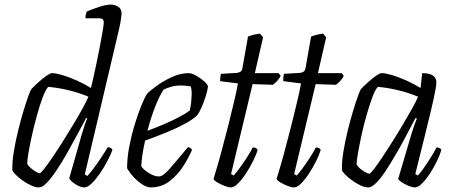

<svg xmlns="http://www.w3.org/2000/svg" viewBox="-20 -820 1984 840"><path d="M150 0Q135 0 115.5 -9Q96 -18 78 -31Q60 -44 48 -56.5Q36 -69 34 -75Q33 -112 40.5 -157.5Q48 -203 59.5 -249.5Q71 -296 83 -335.5Q95 -375 104.5 -401Q114 -427 118 -431Q126 -440 144 -456.5Q162 -473 180.5 -486.5Q199 -500 208 -500Q224 -500 253 -491.5Q282 -483 315.5 -468Q349 -453 378 -435Q381 -447 387.5 -476Q394 -505 402 -542.5Q410 -580 417 -617Q424 -654 429 -683Q434 -712 434 -722Q434 -740 414 -740H354Q354 -758 360 -770Q386 -781 416 -790.5Q446 -800 465 -800Q482 -800 497 -790.5Q512 -781 512 -761Q512 -758 509.5 -738.5Q507 -719 501 -693L351 -57L362 -50Q373 -61 390 -84Q407 -107 424 -132.5Q441 -158 451 -176Q460 -176 465.5 -172Q471 -168 472 -164Q464 -143 449.5 -115Q435 -87 417 -61Q399 -35 381 -17.5Q363 0 349 0Q337 0 322.5 -7Q308 -14 297 -23.5Q286 -33 283 -40L338 -233Q345 -256 351.5 -276Q358 -296 362 -301L357 -304Q339 -270 317 -229Q295 -188 272 -147.5Q249 -107 226.5 -73.5Q204 -40 184.5 -20Q165 0 150 0ZM154 -62Q158 -62 173 -81Q188 -100 209.5 -131.5Q231 -163 254.5 -200.5Q278 -238 301 -276Q324 -314 341.5 -346Q359 -378 367 -397Q329 -413 283 -424.5Q237 -436 191 -440Q179 -427 166.5 -393.5Q154 -360 142 -316.5Q130 -273 120 -229Q110 -185 104.5 -151Q99 -117 99 -103Q104 -94 115 -84.5Q126 -75 137.5 -68.5Q149 -62 154 -62Z M638 0Q624 0 604.5 -12Q585 -24 566.5 -43.5Q548 -63 536 -84Q536 -129 545.5 -178.5Q555 -228 569 -274Q583 -320 597.5 -356Q612 -392 623 -409Q636 -423 665.5 -444.5Q695 -466 732.5 -483Q770 -500 805 -500Q819 -500 838.5 -489Q858 -478 873.5 -464Q889 -450 890 -441Q887 -420 879 -395.5Q871 -371 861.5 -349.5Q852 -328 843 -316Q825 -298 789 -278.5Q753 -259 707.5 -240.5Q662 -222 615 -205Q608 -175 603.5 -145.5Q599 -116 598 -93Q607 -78 631 -63Q655 -48 676 -48Q693 -48 723.5 -83Q754 -118 802 -176Q815 -175 820 -164Q806 -131 781.5 -92.5Q757 -54 721.5 -27Q686 0 638 0ZM625 -248Q656 -259 691.5 -274Q727 -289 759 -305.5Q791 -322 810 -336Q814 -354 816 -370Q818 -390 818.5 -409.5Q819 -429 814 -442Q803 -444 792 -445Q781 -446 773 -446Q748 -446 729 -440.5Q710 -435 696 -428Q678 -402 659 -353.5Q640 -305 625 -248Z M990 0Q980 0 963 -6.5Q946 -13 931.5 -21.5Q917 -30 914 -37Q930 -88 946.5 -148.5Q963 -209 978 -268.5Q993 -328 1004.5 -377Q1016 -426 1021 -455L943 -465Q943 -487 947 -497L1015 -501Q1026 -502 1032.5 -506.5Q1039 -511 1041 -524L1065 -660Q1087 -669 1117 -673L1131 -657L1095 -500H1199L1208 -488Q1203 -478 1194 -467.5Q1185 -457 1174 -449L1085 -452L991 -59L1002 -52Q1010 -60 1025 -80Q1040 -100 1057 -126Q1074 -152 1086 -175Q1102 -175 1107 -164Q1101 -143 1087 -115Q1073 -87 1056 -61Q1039 -35 1021.5 -17.5Q1004 0 990 0Z M1266 0Q1256 0 1239 -6.5Q1222 -13 1207.5 -21.5Q1193 -30 1190 -37Q1206 -88 1222.5 -148.5Q1239 -209 1254 -268.5Q1269 -328 1280.5 -377Q1292 -426 1297 -455L1219 -465Q1219 -487 1223 -497L1291 -501Q1302 -502 1308.5 -506.5Q1315 -511 1317 -524L1341 -660Q1363 -669 1393 -673L1407 -657L1371 -500H1475L1484 -488Q1479 -478 1470 -467.5Q1461 -457 1450 -449L1361 -452L1267 -59L1278 -52Q1286 -60 1301 -80Q1316 -100 1333 -126Q1350 -152 1362 -175Q1378 -175 1383 -164Q1377 -143 1363 -115Q1349 -87 1332 -61Q1315 -35 1297.5 -17.5Q1280 0 1266 0Z M1592 0Q1576 0 1557 -9Q1538 -18 1520 -31Q1502 -44 1490 -56.5Q1478 -69 1476 -75Q1475 -112 1482.5 -157.5Q1490 -203 1501.5 -249.5Q1513 -296 1525 -335.5Q1537 -375 1546.5 -401Q1556 -427 1560 -431Q1568 -440 1586 -456.5Q1604 -473 1622.5 -486.5Q1641 -500 1650 -500Q1666 -500 1695 -491.5Q1724 -483 1757.5 -468Q1791 -453 1820 -435L1827 -500Q1889 -500 1889 -459Q1889 -441 1876.5 -384.5Q1864 -328 1843 -244Q1822 -160 1797 -59L1808 -52Q1817 -61 1832 -82Q1847 -103 1863 -128.5Q1879 -154 1890 -175Q1898 -175 1904 -171.5Q1910 -168 1911 -164Q1905 -143 1891.5 -115Q1878 -87 1861 -61Q1844 -35 1826.5 -17.5Q1809 0 1795 0Q1785 0 1768.5 -6.5Q1752 -13 1738.5 -22Q1725 -31 1722 -37L1773 -210Q1782 -242 1791.5 -269Q1801 -296 1804 -301L1798 -304Q1780 -270 1758.5 -229Q1737 -188 1713.5 -147.5Q1690 -107 1668 -73.5Q1646 -40 1626 -20Q1606 0 1592 0ZM1596 -60Q1600 -60 1615 -79Q1630 -98 1651 -129.5Q1672 -161 1696 -199Q1720 -237 1742.5 -275Q1765 -313 1783 -345Q1801 -377 1809 -397Q1771 -413 1725 -424.5Q1679 -436 1633 -440Q1621 -427 1608.5 -393Q1596 -359 1583.5 -315.5Q1571 -272 1561.5 -228Q1552 -184 1546 -149.5Q1540 -115 1540 -101Q1548 -86 1568 -73Q1588 -60 1596 -60Z"/></svg>

Font: Texturina Thin
Style: Italic
Weight: 100
Italic angle: -11°
Designer: Guillermo Torres Carreño
Foundry: Omnibus-Type
Version: Version 1.002; ttfautohint (v1.8.3)